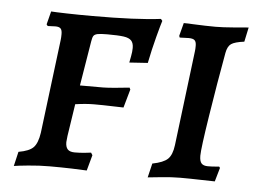

<svg xmlns="http://www.w3.org/2000/svg" viewBox="-43 -561 831 623"><g transform="rotate(5 372.5 -249.5)"><path d="M186 -83Q186 -67 193 -59.5Q200 -52 216 -52Q232 -52 247.5 -53.5Q263 -55 269 -56L274 -48L260 3Q247 2 211 1Q175 0 139 0Q105 0 69.5 3.5Q34 7 23 9L34 -38Q69 -44 82.5 -58Q96 -72 101 -106L139 -412Q140 -420 140 -431Q140 -444 135 -449Q130 -454 118 -454L93 -453L89 -458L100 -501Q113 -500 151.5 -499Q190 -498 234 -498Q379 -498 457 -508L462 -502Q458 -490 447 -448.5Q436 -407 427 -362L367 -358Q368 -363 371 -378.5Q374 -394 374 -406Q374 -422 366.5 -430Q359 -438 341.5 -440.5Q324 -443 288 -443Q266 -443 256.5 -441Q247 -439 243.5 -434Q240 -429 238 -416L214 -270H290Q305 -270 335 -273Q365 -276 375 -277L378 -271L361 -211Q351 -211 323.5 -212Q296 -213 265 -213Q239 -213 204 -208L188 -103Q186 -87 186 -83ZM623 -77Q623 -59 629.5 -52Q636 -45 650 -45Q664 -45 674 -46Q684 -47 687 -47L690 -43L677 2Q665 2 631 1Q597 0 564 0Q537 0 503 3.5Q469 7 459 8L470 -38Q506 -45 520 -58.5Q534 -72 538 -104L576 -413Q577 -420 577 -431Q577 -444 571.5 -449Q566 -454 552 -454L523 -453Q521 -457 521 -459L532 -501Q548 -501 562 -500Q606 -498 636 -498Q659 -498 695 -501Q731 -504 743 -505L733 -458Q702 -454 690.5 -446Q679 -438 675 -416Q657 -317 640 -208.5Q623 -100 623 -77Z"/></g></svg>

Font: Alegreya SC Medium
Style: Italic
Weight: 500
Italic angle: -7°
Designer: Juan Pablo del Peral
Foundry: Huerta Tipografica
Version: Version 2.007; ttfautohint (v1.6)